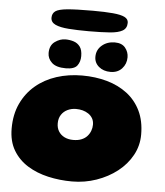

<svg xmlns="http://www.w3.org/2000/svg" viewBox="-59 -903 844 984"><g transform="rotate(5 363.5 -410.5)"><path d="M348 30Q284.5 30 225 16.5Q165.5 3 118.5 -26.2Q71.5 -55.5 44 -101.8Q16.5 -148 16.5 -214Q16.5 -286.5 42.8 -342.5Q69 -398.5 115 -437.2Q161 -476 222.2 -495.8Q283.5 -515.5 353.5 -515.5Q422 -515.5 481.5 -498.8Q541 -482 585.8 -447.8Q630.5 -413.5 655.5 -361.8Q680.5 -310 680.5 -240Q680.5 -183 653.5 -133.8Q626.5 -84.5 579.8 -48Q533 -11.5 473.2 9.2Q413.5 30 348 30ZM336 -182.5Q360.5 -182.5 378.2 -189.8Q396 -197 407.2 -209.5Q418.5 -222 424.2 -237.5Q430 -253 430 -269Q430 -288 422 -301.8Q414 -315.5 400.5 -324.5Q387 -333.5 370.8 -337.8Q354.5 -342 337 -342Q313.5 -342 293.5 -332.5Q273.5 -323 261.5 -304.8Q249.5 -286.5 249.5 -260.5Q249.5 -237 260.2 -219.5Q271 -202 290.5 -192.2Q310 -182.5 336 -182.5ZM266 -545Q216.5 -545 194 -566Q171.5 -587 171.5 -615.5Q171.5 -655 197.8 -673.8Q224 -692.5 251.5 -692.5Q274 -692.5 294.2 -686Q314.5 -679.5 327 -662.5Q339.5 -645.5 339.5 -614Q339.5 -585 324.5 -565Q309.5 -545 266 -545ZM495.5 -546.5Q459 -546.5 435.5 -566.5Q412 -586.5 412 -617Q412 -653 439 -676Q466 -699 505.5 -699Q541.5 -699 559 -677.5Q576.5 -656 576.5 -628.5Q576.5 -594.5 554.5 -570.5Q532.5 -546.5 495.5 -546.5ZM366 -744.5Q307.5 -744.5 263.5 -747.8Q219.5 -751 195 -762.2Q170.5 -773.5 170.5 -797Q170.5 -819 186.5 -830.8Q202.5 -842.5 247.5 -846.8Q292.5 -851 378.5 -851Q442 -851 482.5 -847.2Q523 -843.5 542.5 -833.8Q562 -824 562 -805Q562 -776.5 540 -763.8Q518 -751 474.5 -747.8Q431 -744.5 366 -744.5Z"/></g></svg>

Font: Gluten ExtraBold
Style: Regular
Weight: 800
Designer: Tyler Finck
Foundry: Etcetera Type Company
Version: Version 1.300